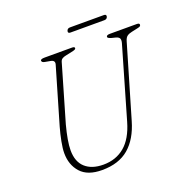

<svg xmlns="http://www.w3.org/2000/svg" viewBox="-143 -946 1064 1093"><g transform="rotate(-20 388.5 -399.0)"><path d="M519 -195 644.5 -627.5Q649 -644.5 644.8 -654Q640.5 -663.5 623 -668.5L599 -674.5Q576.5 -681 576.5 -688.5Q576.5 -700 598 -700H760.5Q777 -700 777 -691Q777 -685 773.2 -681.8Q769.5 -678.5 754.5 -675.5L720 -668Q702 -664.5 690.8 -656.5Q679.5 -648.5 673.5 -627.5L545 -190.5Q516 -90.5 454.8 -38.2Q393.5 14 292.5 14Q205 14 163.2 -32.5Q121.5 -79 121.5 -150Q121.5 -178 129.5 -219.5Q137.5 -261 149 -301.5L248 -640Q256 -665 228.5 -670L198 -675.5Q177.5 -678.5 177.5 -690Q177.5 -700 203 -700H369Q384.5 -700 384.5 -691.5Q384.5 -686.5 378.5 -683.5Q372.5 -680.5 357.5 -677.5L320.5 -669.5Q307 -667 298 -661.2Q289 -655.5 285.5 -642.5L186 -301Q174 -255.5 167.5 -218.2Q161 -181 161 -152.5Q161 -83.5 200.5 -48Q240 -12.5 310 -12.5Q386 -12.5 439 -57Q492 -101.5 519 -195ZM377 -797.5Q381 -812 397 -812H602.5Q618.5 -812 615 -797.5Q611 -783.5 595 -783.5H389.5Q373.5 -783.5 377 -797.5Z"/></g></svg>

Font: Fraunces 9pt Soft Thin
Style: Italic
Weight: 100
Italic angle: -16°
Version: Version 1.000;[b76b70a41]